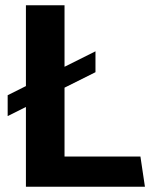

<svg xmlns="http://www.w3.org/2000/svg" viewBox="-20 -706 580 726"><path d="M78 0V-686H224V-114H511L528 0ZM9 -267V-346L341 -512V-433Z"/></svg>

Font: Chivo SemiBold
Style: Regular
Weight: 600
Designer: Hector Gatti
Foundry: Omnibus-Type
Version: Version 2.002